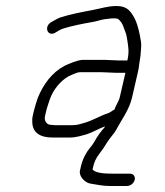

<svg xmlns="http://www.w3.org/2000/svg" viewBox="-20 -466 547 638"><path d="M328.6 -267H254.6C238.5 -267 206.4 -253.1 194 -247C154.2 -226 124.1 -187.2 105.3 -140L98.2 -118C95.7 -110 93.7 -102.7 92.2 -96L88.5 -80C87.1 -74 86.7 -68 87.3 -62C87 -26.7 111.6 -9 154.1 -9H211.1C233.8 -9 250.4 -15.1 268.6 -20C287 -25.7 311.1 -40.3 329.6 -46C327.5 -42.7 324.3 -38.7 319.8 -34C313.3 -26 307.5 -18 302.3 -10C295.1 2.2 288 15.3 279.2 25C265.9 41 254.7 61.8 248.9 87L245.7 101C241.4 119.7 262.4 141 279.8 144C300.2 147 319.9 152 343.9 152H401.9C413.6 152 425 143 427.6 131.5C430.3 120 423 111 411.4 111H353.4C329.6 111 297.4 109.8 287.6 97L289.9 87C296.5 58.6 310.5 45.6 324 26L336.6 6C344.8 -7 359.5 -22.7 365.8 -34C382.9 -67 409.2 -100.4 418.8 -142L438.6 -228C440.6 -236.7 442 -245.7 442.9 -255L446.9 -281C447.7 -290.3 448.4 -299 448.9 -307C450.5 -325.8 447.2 -330.9 445.1 -347C439.9 -373.3 433.2 -397.7 420.3 -417C409.7 -433.5 397.5 -446 367 -446C337.1 -446 314.7 -437.5 289 -433L265.4 -428.5C243.4 -424.3 220.9 -419.4 200.6 -414L187.7 -410C180.7 -408.7 172.2 -405 162.1 -399L149.5 -392C124.6 -376.7 138.6 -342 164.7 -358L176.3 -365C182.4 -368.3 186.8 -370.3 189.7 -371C219.7 -380.3 255.2 -387.3 287.7 -393C302.9 -395.3 313.9 -400.2 326.8 -402L343.3 -404C348.1 -404.7 352.7 -405 357 -405C361.3 -405 365.8 -404.7 370.3 -404C380.5 -398.2 387.5 -385.9 391.3 -374L398.7 -354C400.5 -347.3 401.9 -340.3 402.9 -333C406.2 -311.5 410 -294.5 403.2 -265H376.2C363.6 -265 341.1 -267 328.6 -267ZM366.7 -224H396.7L377.8 -142C375 -129.9 362.9 -112.3 360.6 -102C353.4 -98.8 347.1 -92.7 339.8 -90C314.4 -82.1 290.1 -66.9 264.6 -59C250.1 -55.1 238.8 -50 220.5 -50H164.5C160.5 -50 156 -50.3 150.8 -51C134.6 -51 126 -64.8 129.5 -80L133.2 -96C136.1 -108.6 141.1 -122.3 145.2 -135C156.5 -168.2 181.2 -197.1 206.9 -212C213.1 -215.1 235.3 -226 245.2 -226H319.2C332.6 -226 353.4 -224 366.7 -224Z"/></svg>

Font: HoneyBee
Style: SeLitIt
Weight: 300
Foundry: Cannot Into Space Fonts
Version: Version 0.89